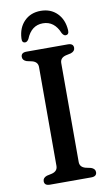

<svg xmlns="http://www.w3.org/2000/svg" viewBox="-98 -945 576 995"><g transform="rotate(-10 190.0 -448.0)"><path d="M248.5 -90Q248.5 -62.5 278.5 -54.5L306 -48.5Q328 -41 328 -23Q328 0 299 0H81.5Q52.5 0 52.5 -23Q52.5 -41 74 -48.5L101.5 -54.5Q131.5 -62.5 131.5 -90V-610Q131.5 -637.5 101.5 -645.5L74 -651.5Q52.5 -659 52.5 -677Q52.5 -700 81.5 -700H299Q328 -700 328 -677Q328 -659 306 -651.5L278.5 -645.5Q248.5 -637.5 248.5 -610ZM190 -830Q129.5 -830 102.5 -763Q94 -748.5 83.5 -748.5Q65.5 -748.5 67.5 -772.5Q70.5 -828.5 104 -862Q137.5 -895.5 190 -895.5Q242.5 -895.5 276 -862Q309.5 -828.5 313 -772.5Q314.5 -748.5 296 -748.5Q286 -748.5 277.5 -763Q250.5 -830 190 -830Z"/></g></svg>

Font: Fraunces 9pt Soft
Style: Regular
Weight: 400
Version: Version 1.000;[0bf87f6ff]